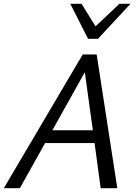

<svg xmlns="http://www.w3.org/2000/svg" viewBox="-24 -985 717 1005"><path d="M503 0 471 -236H212L80 0H-4L409 -700H482L590 0ZM462 -303 420 -607 250 -303ZM437 -782 344 -965H403L476 -847L601 -965H659L489 -782Z"/></svg>

Font: Isabella Sans
Style: Italic
Weight: 400
Italic angle: -12°
Designer: Christian Thalmann (Catharsis Fonts), Cristiano Sobral
Foundry: The Isabella Sans Project Authors
Version: Version 2.026; ttfautohint (v1.8.4.7-5d5b-dirty)